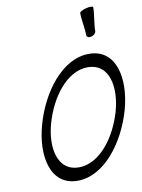

<svg xmlns="http://www.w3.org/2000/svg" viewBox="-118 -1217 976 1317"><g transform="rotate(-10 369.5 -558.0)"><path d="M530 -1108C530 -1055 544 -1005 544 -952C544 -938 559 -931 577 -936C596 -940 610 -955 610 -968C610 -1022 625 -1078 625 -1132C625 -1139 603 -1140 577 -1134C551 -1127 530 -1116 530 -1108ZM715 -400C774 -612 730 -822 540 -822C351 -822 199 -612 140 -400C80 -188 125 22 314 22C503 22 655 -188 715 -400ZM203 -400C250 -567 368 -733 516 -733C665 -733 699 -567 652 -400C604 -233 487 -67 338 -67C190 -67 155 -233 203 -400Z"/></g></svg>

Font: Nupuram Condensed Oblique
Style: Regular
Weight: 400
Width: 3
Designer: Santhosh Thottingal (santhosh.thottingal@gmail.com)
Foundry: SMC
Version: Version 1.000